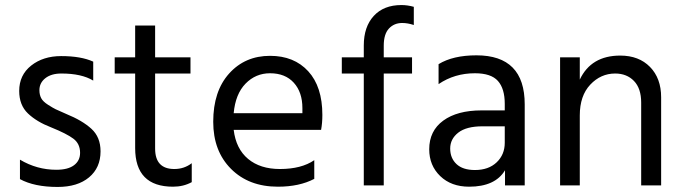

<svg xmlns="http://www.w3.org/2000/svg" viewBox="-20 -734 2704 760"><path d="M378 -135Q378 -70 332.5 -32Q287 6 208 6Q116 6 59 -25V-102Q126 -62 203 -62Q249 -62 273 -80Q297 -98 297 -129Q297 -165 270.5 -185Q244 -205 182 -230Q125 -252 90.5 -285Q56 -318 56 -374Q56 -437 103.5 -474.5Q151 -512 222 -512Q301 -512 349 -490V-415Q303 -443 223 -443Q183 -443 159.5 -424.5Q136 -406 136 -377Q136 -359 143 -345.5Q150 -332 170.5 -319Q191 -306 200.5 -301.5Q210 -297 242 -283Q306 -257 342 -224Q378 -191 378 -135Z M739 -13Q706 5 665 5Q515 5 515 -148V-443H434V-507H515V-633H594V-507H734V-443H594V-146Q594 -65 670 -65Q709 -65 739 -88Z M1224 -26Q1165 5 1080 5Q965 5 894.5 -65.5Q824 -136 824 -252Q824 -373 887 -443Q950 -513 1049 -513Q1144 -513 1200 -452Q1256 -391 1256 -279Q1256 -247 1251 -220H905Q914 -145 962 -105Q1010 -65 1088 -65Q1173 -65 1224 -100ZM1049 -444Q992 -444 952 -403Q912 -362 905 -286H1177V-306Q1177 -369 1143 -406.5Q1109 -444 1049 -444Z M1611 -443H1499V0H1420V-443H1333V-507H1420V-554Q1420 -628 1459.5 -671Q1499 -714 1569 -714Q1593 -714 1618 -707V-635Q1594 -643 1572 -643Q1540 -643 1519.5 -621Q1499 -599 1499 -553V-507H1611Z M1860 -61Q1914 -61 1946 -91.5Q1978 -122 1978 -169V-234H1890Q1826 -234 1794 -209Q1762 -184 1762 -146Q1762 -108 1787 -84.5Q1812 -61 1860 -61ZM1979 -60Q1940 5 1837 5Q1766 5 1722.5 -37Q1679 -79 1679 -143Q1679 -216 1734.5 -256.5Q1790 -297 1886 -297H1978V-323Q1978 -383 1951 -413.5Q1924 -444 1860 -444Q1779 -444 1716 -401V-480Q1773 -515 1866 -515Q2057 -515 2057 -321V0H1979Z M2597 0H2518V-328Q2518 -384 2489.5 -413.5Q2461 -443 2415 -443Q2358 -443 2316.5 -399Q2275 -355 2275 -277V0H2197V-507H2275V-419Q2320 -514 2435 -514Q2509 -514 2553 -469Q2597 -424 2597 -349Z"/></svg>

Font: Hind Madurai
Style: Regular
Weight: 400
Designer: Jyotish Sonowal
Foundry: Indian Type Foundry
Version: Version 1.001;PS 1.0;hotconv 1.0.86;makeotf.lib2.5.63406; tt